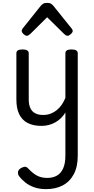

<svg xmlns="http://www.w3.org/2000/svg" viewBox="-20 -859 655 1336"><path d="M269 17Q211 17 172 -3.5Q133 -24 113.5 -64.5Q94 -105 94 -166V-489Q94 -502 104.5 -508.5Q115 -515 136 -515Q158 -515 169 -508.5Q180 -502 180 -489V-166Q180 -131 191 -107Q202 -83 224.5 -71Q247 -59 280 -59Q308 -59 332 -68Q356 -77 375.5 -93Q395 -109 410 -131Q425 -153 435 -178V-489Q435 -502 445.5 -508.5Q456 -515 478 -515Q499 -515 510 -508.5Q521 -502 521 -489V225Q521 301 493.5 353Q466 405 416.5 431Q367 457 300 457Q255 457 219 444.5Q183 432 156.5 411Q130 390 113 367Q103 353 105.5 336.5Q108 320 129 309Q147 300 157.5 301.5Q168 303 180 317Q210 349 239.5 364Q269 379 309 379Q348 379 376 363Q404 347 419.5 312.5Q435 278 435 223V-76Q422 -55 404.5 -37.5Q387 -20 365.5 -8Q344 4 320 10.5Q296 17 269 17ZM166 -610Q156 -610 143.5 -622Q131 -634 131 -644Q131 -647 132 -650Q133 -653 137 -660L264 -819Q270 -826 279.5 -832.5Q289 -839 308 -839Q327 -839 336 -832.5Q345 -826 351 -819L479 -660Q484 -653 485 -650Q486 -647 486 -644Q486 -634 473 -622Q460 -610 451 -610Q444 -610 438 -613.5Q432 -617 426 -623L308 -739L191 -623Q184 -617 178 -613.5Q172 -610 166 -610Z"/></svg>

Font: Playwrite US Modern
Style: Regular
Weight: 400
Designer: Veronika Burian, José Scaglione
Foundry: TypeTogether
Version: Version 1.002